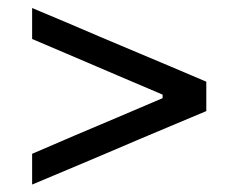

<svg xmlns="http://www.w3.org/2000/svg" viewBox="-20 -544 608 490"><path d="M62 -73V-151.5Q115 -174.5 170.2 -198Q225.5 -221.5 280 -244.5L395 -293.5V-302.5L280 -351.5Q225 -375 170 -398.5Q115 -422 62 -444.5V-523.5Q108 -504 152.5 -485.5Q197 -466.5 235.5 -450L334 -408.5Q372 -392.5 416 -374Q460 -355 506.5 -335.5V-260.5Q460 -241 416 -222.5Q372 -204 334 -188L235.5 -146Q197 -129.5 152.5 -111Q108 -92.5 62 -73Z"/></svg>

Font: Heraclito
Style: Regular
Weight: 400
Designer: Kostas Bartsokas (font) & Cristiano Sobral (main changes)
Foundry: Kostas Bartsokas (font) & Cristiano Sobral (main changes)
Version: Version 1.00;July 8, 2020;FontCreator 13.0.0.2655 64-bit